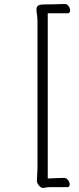

<svg xmlns="http://www.w3.org/2000/svg" viewBox="-20 -784 390 953"><path d="M229 145Q222 145 215 145.5Q208 146 200 148Q199 148 198 148.5Q197 149 195 149Q183 149 173 136.5Q163 124 163 114Q163 107 164.5 85Q166 63 166 51V-678Q166 -697 163.5 -711.5Q161 -726 161 -736Q161 -750 169 -756Q177 -762 202 -762Q219 -762 239.5 -762.5Q260 -763 277 -763.5Q294 -764 300 -764H302Q313 -764 320.5 -753.5Q328 -743 328 -732Q328 -718 315 -718H217V102Q243 101 260.5 100Q278 99 298 99Q310 99 318 110Q326 121 326 131Q326 145 313 145Z"/></svg>

Font: Moon Stars Kai T Light
Style: Regular
Weight: 300
Designer: GuiWonder
Version: Version 1.101